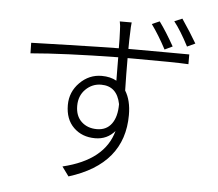

<svg xmlns="http://www.w3.org/2000/svg" viewBox="-57 -874 1114 980"><g transform="rotate(5 500.0 -383.5)"><path d="M915 -689 874 -670Q833 -749 798 -793L838 -810Q883 -744 915 -689ZM801 -664 761 -645Q724 -715 685 -769L724 -786Q760 -737 801 -664ZM452 -210Q501 -210 527.5 -246Q554 -282 554 -347Q536 -438 455 -438Q409 -438 375.5 -405Q342 -372 342 -320Q342 -268 373 -239Q404 -210 452 -210ZM577 -632H612Q688 -632 783.5 -631.5Q879 -631 889 -631V-581Q818 -585 612 -585H577Q577 -558 577.5 -500.5Q578 -443 579 -419Q609 -371 609 -296Q609 -44 329 43L294 -5Q507 -56 548 -209Q509 -163 447 -163Q380 -163 337 -205Q294 -247 294 -320Q294 -387 341.5 -435Q389 -483 454 -483Q498 -483 530 -465Q530 -480 529.5 -521Q529 -562 529 -585Q252 -581 81 -566L80 -620Q111 -621 274 -625.5Q437 -630 528 -631Q528 -684 526 -720Q526 -746 521 -768H582Q579 -744 579 -720Q578 -709 577.5 -678Q577 -647 577 -632Z"/></g></svg>

Font: Noto Sans Korean Light
Style: Regular
Weight: 300
Designer: Ryoko NISHIZUKA  (kana & ideographs); Paul D. Hunt (Latin, Greek & Cyrillic); Wenlong ZHANG  (bopomofo); Sandoll Communi
Foundry: Adobe Systems Incorporated
Version: Version 1.000;PS 1;hotconv 1.0.78;makeotf.lib2.5.61930